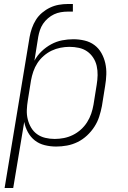

<svg xmlns="http://www.w3.org/2000/svg" viewBox="-20 -724 640 959"><path d="M3 215 128 -540Q132 -562 139.5 -583.5Q147 -605 159.5 -625Q172 -645 190.5 -660.5Q209 -676 230 -686Q251 -696 273.5 -700Q296 -704 318 -704H344V-666H318Q301 -666 283.5 -663Q266 -660 250 -652.5Q234 -645 219.5 -632.5Q205 -620 195 -605Q185 -590 179.5 -573.5Q174 -557 171 -540L152 -421Q166 -447 188 -468Q210 -489 236 -503Q262 -517 290 -522.5Q318 -528 346 -528Q375 -528 402.5 -521.5Q430 -515 451.5 -499Q473 -483 486.5 -459Q500 -435 506 -408Q512 -381 511 -352Q510 -323 505 -294L489 -194Q484 -168 475.5 -141.5Q467 -115 451.5 -91Q436 -67 414.5 -47Q393 -27 367.5 -14.5Q342 -2 314.5 3Q287 8 261 8Q231 8 203 1Q175 -6 154 -22.5Q133 -39 119.5 -63.5Q106 -88 101 -115L46 215ZM253 -30Q276 -30 299 -34.5Q322 -39 343.5 -49.5Q365 -60 383.5 -76.5Q402 -93 415 -113.5Q428 -134 435.5 -156Q443 -178 447 -201L463 -301Q467 -325 467.5 -348.5Q468 -372 463 -394.5Q458 -417 445.5 -436Q433 -455 415 -467.5Q397 -480 374 -485Q351 -490 327 -490Q305 -490 282 -485.5Q259 -481 238 -471Q217 -461 198.5 -445Q180 -429 167 -409Q154 -389 146.5 -367Q139 -345 135 -323L119 -223Q115 -199 114 -175Q113 -151 118.5 -128.5Q124 -106 135.5 -86.5Q147 -67 165 -54Q183 -41 206 -35.5Q229 -30 253 -30Z"/></svg>

Font: Iosevka SS04 XLt Ex Obl
Style: Regular
Weight: 200
Width: 7
Italic angle: -9°
Monospace: yes
Designer: Belleve Invis
Foundry: Belleve Invis
Version: Version 19.0.0; ttfautohint (v1.8.4)